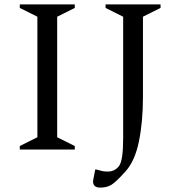

<svg xmlns="http://www.w3.org/2000/svg" viewBox="-20 -680 820 873"><path d="M70 0V-16L150 -56V-604L70 -644V-660H320V-644L240 -604V-56L320 -16V0ZM436 173Q403 173 403 145Q403 143 404.5 135Q406 127 413 91H419Q436 96 446 98Q456 100 470 100Q502 100 521 75Q540 50 540 -51V-604L460 -644V-660H710V-644L630 -604V-240Q630 -128 612 -38.5Q594 51 551 99Q508 147 487 160Q466 173 436 173Z"/></svg>

Font: Spectral
Style: Regular
Weight: 400
Designer: Jean-Baptiste Levee
Foundry: Production Type
Version: Version 1.002